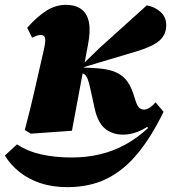

<svg xmlns="http://www.w3.org/2000/svg" viewBox="-71 -538 704 790"><path d="M56 12 31 -3Q44 -52 54 -93Q64 -134 72.5 -171.5Q81 -209 90 -248.5Q99 -288 110 -336Q114 -354 115 -367Q116 -380 112 -387Q108 -394 97 -394Q89 -394 80 -391Q71 -388 61 -383L41 -424Q82 -470 120 -494Q158 -518 200 -518Q240 -518 264 -500Q288 -482 295 -446Q302 -410 291 -354L225 0ZM206 232Q144 232 95 215.5Q46 199 9 169.5Q-28 140 -51 102L-1 56Q43 85 99.5 97.5Q156 110 224 110Q285 110 340 97Q395 84 444.5 57Q494 30 538 -11L529 -26L542 -21Q518 -4 490.5 6Q463 16 436 16Q392 16 361.5 -8.5Q331 -33 318 -94L302 -167Q294 -205 286.5 -220Q279 -235 265 -237L250 -240V-276H272L339 -341L533 -516Q566 -510 589.5 -489Q613 -468 613 -434Q613 -395 584.5 -370.5Q556 -346 492 -327L271 -261L278 -260L330 -257Q371 -254 399 -243.5Q427 -233 446 -211.5Q465 -190 477 -154L488 -120Q495 -100 503 -93.5Q511 -87 522 -87Q532 -87 544 -94.5Q556 -102 569 -117L602 -78Q552 25 495 94Q438 163 368 197.5Q298 232 206 232Z"/></svg>

Font: Source Serif 4 Black
Style: Italic
Weight: 900
Italic angle: -12°
Designer: Frank Grießhammer
Foundry: Adobe Systems Incorporated
Version: Version 4.004;hotconv 1.0.116;makeotfexe 2.5.65601